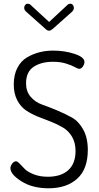

<svg xmlns="http://www.w3.org/2000/svg" viewBox="-20 -1005 534 1032"><path d="M36 -101Q36 -113 45.5 -125.5Q55 -138 66 -138Q74 -138 86 -125L114 -96Q129 -81 161.5 -68Q194 -55 237 -55Q308 -55 347 -90.5Q386 -126 386 -193Q386 -238 367.5 -269.5Q349 -301 320 -318.5Q291 -336 256 -350L184 -378Q149 -392 120 -411.5Q91 -431 72.5 -466.5Q54 -502 54 -551Q54 -603 73.5 -640.5Q93 -678 126 -697Q159 -716 193.5 -724.5Q228 -733 266 -733Q327 -733 380.5 -715.5Q434 -698 434 -672Q434 -660 425.5 -647.5Q417 -635 405 -635Q399 -635 382 -644.5Q365 -654 334.5 -663.5Q304 -673 265 -673Q202 -673 161 -646Q120 -619 120 -557Q120 -514 144.5 -485Q169 -456 206 -443Q243 -430 286 -412Q329 -394 366 -373.5Q403 -353 427.5 -308.5Q452 -264 452 -199Q452 -96 395 -44.5Q338 7 241 7Q154 7 95 -30.5Q36 -68 36 -101ZM110 -963Q110 -972 115.5 -978.5Q121 -985 129 -985Q138 -985 144 -979L244 -887L343 -979Q349 -985 358 -985Q366 -985 371.5 -978.5Q377 -972 377 -963Q377 -950 365 -940L264 -850Q252 -840 244 -840Q234 -840 224 -850L123 -940Q110 -950 110 -963Z"/></svg>

Font: Terminal Dosis
Style: Regular
Weight: 400
Designer: Edgar Tolentino, Pablo Impallari, Igino Marini
Foundry: Edgar Tolentino, Pablo Impallari, Igino Marini
Version: Version 1.007